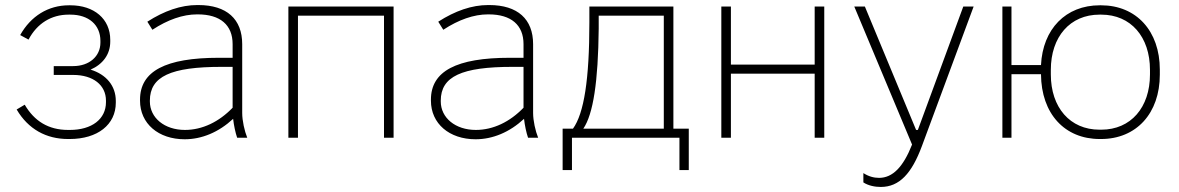

<svg xmlns="http://www.w3.org/2000/svg" viewBox="-20 -546 4674 761"><path d="M250 5H256C367 5 439 -52 439 -139V-146C439 -206 401 -251 339 -270C387 -291 417 -330 417 -381V-388C417 -471 353 -525 259 -525H253C171 -525 102 -482 60 -407L93 -389C127 -453 183 -488 252 -488H259C332 -488 378 -447 378 -384V-377C378 -323 334 -284 270 -284H193V-249H270C349 -249 400 -209 400 -147V-141C400 -74 344 -31 257 -31H250C172 -31 116 -66 78 -131L46 -112C92 -34 163 5 250 5Z M712 6C780 6 847 -22 904 -75C907 -49 913 -20 920 0H960C949 -27 940 -68 940 -98V-371C940 -470 879 -526 766 -526H762C697 -526 631 -503 564 -460L584 -428C645 -468 705 -489 761 -489H764C853 -489 902 -447 902 -371V-317H848C636 -317 535 -264 535 -151V-147C535 -56 608 6 712 6ZM713 -31C632 -31 574 -79 574 -144V-147C574 -243 657 -281 858 -281H902V-119C848 -63 782 -31 713 -31Z M1123 0H1161V-484H1502V0H1540V-520H1123Z M1865 6C1933 6 2000 -22 2057 -75C2060 -49 2066 -20 2073 0H2113C2102 -27 2093 -68 2093 -98V-371C2093 -470 2032 -526 1919 -526H1915C1850 -526 1784 -503 1717 -460L1737 -428C1798 -468 1858 -489 1914 -489H1917C2006 -489 2055 -447 2055 -371V-317H2001C1789 -317 1688 -264 1688 -151V-147C1688 -56 1761 6 1865 6ZM1866 -31C1785 -31 1727 -79 1727 -144V-147C1727 -243 1810 -281 2011 -281H2055V-119C2001 -63 1935 -31 1866 -31Z M2210 128H2247V0H2673V128H2710V-36H2649V-520H2316V-457C2316 -232 2295 -97 2251 -36H2210ZM2292 -36C2331 -93 2351 -222 2353 -433V-484H2611V-36Z M2839 0H2877V-254H3209V0H3247V-520H3209V-290H2877V-520H2839Z M3471 195C3545 195 3594 141 3634 33L3839 -520H3798L3618 -31H3611L3408 -520H3366L3595 27C3560 116 3518 159 3464 159C3443 159 3422 153 3402 140V177C3422 190 3448 195 3471 195Z M4339 5H4344C4484 5 4577 -97 4577 -250V-270C4577 -423 4484 -525 4344 -525H4339C4204 -525 4113 -431 4106 -288H3989V-520H3953V0H3989V-252H4106C4107 -95 4200 5 4339 5ZM4338 -32C4221 -32 4145 -120 4145 -251V-269C4145 -400 4221 -488 4338 -488H4345C4462 -488 4538 -400 4538 -269V-251C4538 -120 4462 -32 4345 -32Z"/></svg>

Font: Fixel Text ExtraLight
Style: Regular
Weight: 200
Width: 4
Designer: AlfaBravo + MacPaw
Foundry: Kyrylo Tkachov, Marchela Mozhyna, Serhii Makarenko, Maria Weinstein, Zakhar Kryvoshyya
Version: Version 1.211